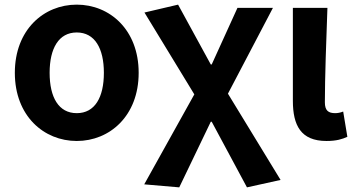

<svg xmlns="http://www.w3.org/2000/svg" viewBox="-20 -594 1533 828"><path d="M311 14C453 14 578 -94 578 -280C578 -466 453 -574 311 -574C169 -574 44 -466 44 -280C44 -94 169 14 311 14ZM311 -106C233 -106 194 -174 194 -280C194 -385 233 -454 311 -454C389 -454 428 -385 428 -280C428 -174 389 -106 311 -106Z M753 214 889 -69H893L1045 214L1190 182L963 -190L1157 -560H1004L893 -316H889L748 -574L603 -540L818 -187L602 201Z M1388 14C1431 14 1456 6 1478 -4L1460 -113C1448 -108 1435 -106 1426 -106C1396 -106 1381 -117 1381 -153C1381 -258 1387 -423 1392 -560H1243V-159C1243 -54 1277 14 1388 14Z"/></svg>

Font: Source Han Sans KR
Style: Bold
Weight: 700
Designer: Ryoko NISHIZUKA 西塚涼子 (kana, bopomofo & ideographs); Paul D. Hunt (Latin, Greek & Cyrillic); Sandoll Communications 산돌커뮤니
Foundry: Adobe
Version: Version 2.004;hotconv 1.0.118;makeotfexe 2.5.65603